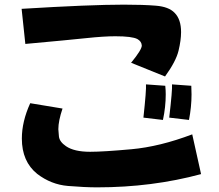

<svg xmlns="http://www.w3.org/2000/svg" viewBox="-20 -766 942 826"><path d="M690 -437 544 -496Q590 -552 590 -570Q589 -588 571 -598Q548 -610 476 -610Q427 -610 351.5 -602Q276 -594 89 -577L73 -728Q367 -746 513 -746Q596 -746 651 -741.5Q706 -737 731 -711Q759 -683 759 -628Q759 -593 748 -547.5Q737 -502 690 -437ZM398 40Q345 40 272.5 34Q200 28 140 -18Q74 -71 74 -170Q74 -243 110 -322L249 -299Q231 -246 231 -210Q231 -202 233.5 -179Q236 -156 264 -137Q299 -113 368 -113Q424 -113 545.5 -124Q667 -135 807 -188L845 -17Q634 40 398 40ZM608 -403 691 -397Q693 -378 693 -360Q693 -306 681 -250L597 -260Q610 -380 608 -403ZM720 -403 803 -397Q804 -378 804 -360Q804 -306 793 -250L708 -260Q722 -380 720 -403Z"/></svg>

Font: KN Bobohei
Style: Bold
Weight: 700
Designer: Kingnam Type Foundry
Version: Version 1.710;March 18, 2023